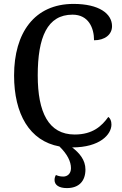

<svg xmlns="http://www.w3.org/2000/svg" viewBox="-20 -744 626 982"><path d="M322 218C385 218 417 181 417 123C417 74 386 38 349 10C492 10 550 -57 550 -107C550 -125 544 -139 534 -146C501 -100 455 -56 362 -56C228 -56 173 -170 173 -358C173 -554 222 -669 351 -669C433 -669 461 -601 461 -538C516 -538 553 -567 553 -610C553 -674 487 -724 356 -724C156 -724 52 -576 52 -358C52 -161 131 -23 284 5C324 44 343 82 343 116C343 145 324 159 304 159C286 159 275 155 266 151C261 160 259 167 259 177C259 203 283 218 322 218Z"/></svg>

Font: Noto Serif SemiCondensed Medium
Style: Regular
Weight: 500
Width: 4
Designer: Monotype Design Team
Foundry: Monotype Imaging Inc.
Version: Version 2.014